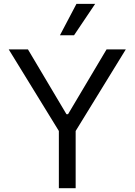

<svg xmlns="http://www.w3.org/2000/svg" viewBox="-20 -986 705 1006"><path d="M126.4 -727.3 328.1 -387.8H336.6L538.4 -727.3H639.2L376.4 -299.7V0H288.4V-299.7L25.6 -727.3ZM380.7 -965.9H478.7L367.9 -801.1H294Z"/></svg>

Font: Fast_Sans-Dotted
Style: Regular
Weight: 400
Version: Version 3.018